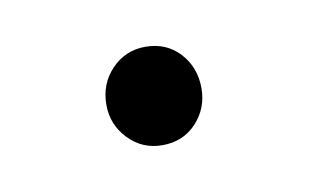

<svg xmlns="http://www.w3.org/2000/svg" viewBox="-29 -360 275 171"><g transform="rotate(-10 108.0 -274.5)"><path d="M65 -274Q65 -293 77.5 -306Q90 -319 108 -319Q127 -319 139 -306Q151 -293 151 -274Q151 -256 139 -243Q127 -230 108 -230Q90 -230 77.5 -243Q65 -256 65 -274Z"/></g></svg>

Font: Radio Canada Light
Style: Regular
Weight: 300
Designer: Charles Daoud, Etienne Aubert Bonn, Alexandre Saumier Demers, Jacques Le Bailly
Foundry: Radio-Canada
Version: Version 2.104;gftools[0.9.28.dev5+ged2979d]